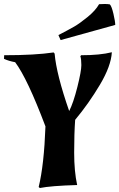

<svg xmlns="http://www.w3.org/2000/svg" viewBox="-34 -928 598 963"><path d="M369 -646 373 -651Q468 -651 527 -666Q523 -597 467.5 -503.5Q412 -410 343 -327Q338 -258 338 -163Q338 -68 353 0Q220 4 166 15L160 10Q187 -101 194 -294Q103 -535 42 -616Q9 -622 -14 -633L-13 -651Q142 -651 235 -665L240 -659Q249 -555 313 -371Q334 -412 354 -491.5Q374 -571 374 -601.5Q374 -632 369 -646ZM463 -907Q477 -908 491.5 -908Q506 -908 517 -906Q526 -897 535 -858.5Q544 -820 544 -803L270 -727L259 -752Q311 -779 338 -794.5Q365 -810 405 -842.5Q445 -875 463 -907Z"/></svg>

Font: Almendra
Style: Bold Italic
Weight: 700
Italic angle: -12°
Designer: Ana Sanfelippo
Foundry: Ana Sanfelippo
Version: Version 1.004